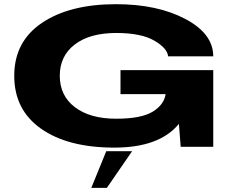

<svg xmlns="http://www.w3.org/2000/svg" viewBox="-20 -701 1146 917"><path d="M526 4Q305 4 176.5 -86Q48 -176 48 -339Q48 -502.5 180.5 -591.8Q313 -681 534 -681Q731.5 -681 865 -610.5Q998.5 -540 998.5 -432H783Q779 -471 716.5 -507.2Q654 -543.5 535 -543.5Q409.5 -543.5 337.5 -488.8Q265.5 -434 265.5 -339Q265.5 -244 337.8 -189Q410 -134 535 -134Q654.5 -134 710 -168Q763.5 -201 771 -251.5H555.5V-366H998.5V0H843L834.5 -109.5Q741.5 4 526 4ZM416.1 196.3 487.5 21.2H610.9L490.3 196.3Z"/></svg>

Font: Anybody UltraExpanded Regular
Style: Bold
Weight: 700
Width: 9
Designer: Tyler Finck
Foundry: Etcetera Type Company
Version: Version 1.010; ttfautohint (v1.8.3) -l 8 -r 50 -G 200 -x 14 